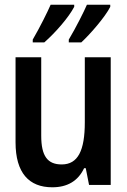

<svg xmlns="http://www.w3.org/2000/svg" viewBox="-20 -785 540 815"><path d="M272 -617V-605H325C364 -641 427 -714 448 -756V-765H349C337 -737 303 -669 272 -617ZM119 -617V-605H168C217 -648 272 -712 295 -756V-765H195C182 -735 151 -672 119 -617ZM202 10C265 10 311 -16 337 -71H344L358 0H450V-542H340V-266C340 -146 311 -87 242 -87C182 -87 155 -122 155 -209V-542H46V-181C46 -51 103 10 202 10Z"/></svg>

Font: Noto Sans Mono ExtraCondensed SemiBold
Style: Regular
Weight: 600
Width: 2
Designer: Monotype Design Team
Foundry: Monotype Imaging Inc.
Version: Version 2.014